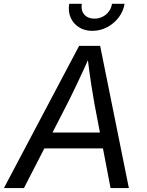

<svg xmlns="http://www.w3.org/2000/svg" viewBox="-40 -962 750 982"><path d="M-20 0 364.7 -727.5H472.2L619.1 0H525.4L442.9 -431.6Q436.5 -466.3 426.8 -528.8Q417 -591.3 405.8 -684.1H423.3Q383.8 -595.7 354.2 -533.7Q324.7 -471.7 304.2 -431.6L82.5 0ZM146.5 -203.1 159.7 -284.2H533.2L520 -203.1ZM432.1 -804.2Q392.6 -804.2 363.5 -822.8Q334.5 -841.3 321 -872.6Q307.6 -903.8 314 -942.4H378.4Q373 -908.7 391.1 -887.7Q409.2 -866.7 442.9 -866.7Q465.3 -866.7 484.4 -876.2Q503.4 -885.7 516.4 -902.8Q529.3 -919.9 532.7 -942.4H597.2Q590.8 -903.8 566.7 -872.3Q542.5 -840.8 507.3 -822.5Q472.2 -804.2 432.1 -804.2Z"/></svg>

Font: Adwaita Sans
Style: Italic
Weight: 400
Italic angle: -9.39999°
Designer: Rasmus Andersson
Foundry: rsms
Version: Version 4.001;git-9221beed3